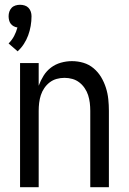

<svg xmlns="http://www.w3.org/2000/svg" viewBox="-20 -784 540 804"><path d="M64 0V-520H142V-425Q150 -447 162.5 -467Q175 -487 193.5 -501Q212 -515 235 -521.5Q258 -528 281 -528Q306 -528 329.5 -521Q353 -514 372 -498Q391 -482 403.5 -461Q416 -440 423.5 -416.5Q431 -393 433.5 -368.5Q436 -344 436 -320V0H358V-320Q358 -337 356 -353.5Q354 -370 349 -385.5Q344 -401 334.5 -415Q325 -429 312 -439Q299 -449 283 -453.5Q267 -458 250 -458Q233 -458 217 -453.5Q201 -449 188 -439Q175 -429 165.5 -415Q156 -401 151 -385.5Q146 -370 144 -353.5Q142 -337 142 -320V0ZM54 -569 16 -602Q30 -616 39 -633Q48 -650 53 -669Q45 -670 37.5 -674Q30 -678 25 -684.5Q20 -691 18 -699.5Q16 -708 16 -716Q16 -726 19 -735Q22 -744 28.5 -751Q35 -758 44.5 -761Q54 -764 64 -764Q74 -764 83.5 -761Q93 -758 99.5 -751Q106 -744 109 -735Q112 -726 112 -716Q112 -696 108.5 -675.5Q105 -655 98 -636Q91 -617 80 -600Q69 -583 54 -569Z"/></svg>

Font: HulyMono
Style: Regular
Weight: 400
Monospace: yes
Designer: Belleve Invis
Foundry: Belleve Invis
Version: Version 33.2.5; ttfautohint (v1.8.4)